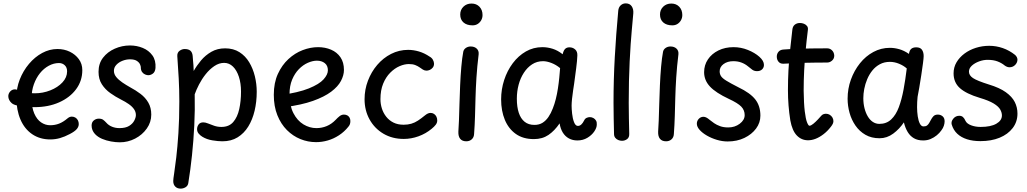

<svg xmlns="http://www.w3.org/2000/svg" viewBox="-20 -822 6077 1136"><path d="M49 -212Q40 -220 34.5 -230.5Q29 -241 29 -254Q30 -271 42.5 -283Q55 -295 73 -293Q81 -292 91.5 -286.5Q102 -281 124 -275.5Q146 -270 186 -270Q234 -270 278 -287.5Q322 -305 349.5 -334.5Q377 -364 377 -400Q377 -423 363 -436Q349 -449 329 -449Q298 -449 268.5 -433Q239 -417 216.5 -389Q194 -361 180.5 -323.5Q167 -286 167 -243Q167 -187 182.5 -151Q198 -115 223 -98Q248 -81 277 -81Q305 -81 329.5 -90.5Q354 -100 380 -122Q386 -127 392 -129.5Q398 -132 405 -132Q417 -132 426.5 -126Q436 -120 441 -110Q446 -100 446 -88Q446 -72 434 -58Q422 -44 393 -29Q363 -13 335 -5Q307 3 278 3Q216 3 170.5 -28Q125 -59 101 -115Q77 -171 77 -245Q77 -301 97 -352Q117 -403 151.5 -444Q186 -485 229.5 -508.5Q273 -532 320 -532Q360 -532 393 -516Q426 -500 446.5 -472Q467 -444 467 -407Q467 -344 430.5 -294.5Q394 -245 330 -216.5Q266 -188 184 -188Q162 -188 140 -189.5Q118 -191 99.5 -194Q81 -197 68 -201.5Q55 -206 49 -212Z M900 -420Q898 -397 885 -387Q872 -377 857 -377Q850 -377 839.5 -381Q829 -385 821 -395.5Q813 -406 813 -426Q813 -430 808.5 -441Q804 -452 790 -461.5Q776 -471 749 -471Q727 -471 705 -462.5Q683 -454 668.5 -438.5Q654 -423 654 -403Q654 -383 668 -366Q682 -349 704 -334Q726 -319 751 -305Q783 -288 811.5 -266.5Q840 -245 857.5 -215Q875 -185 875 -144Q875 -99 848.5 -61.5Q822 -24 779.5 -2Q737 20 689 20Q665 20 637 15Q609 10 584 -0.5Q559 -11 542 -29Q532 -40 527 -52.5Q522 -65 522 -79Q522 -99 535 -109.5Q548 -120 564 -120Q581 -120 590 -113.5Q599 -107 609 -96Q623 -80 643.5 -72Q664 -64 686 -64Q723 -64 744 -77Q765 -90 774.5 -108.5Q784 -127 784 -141Q784 -160 773 -176Q762 -192 742 -206Q722 -220 696 -233Q664 -249 633 -271Q602 -293 582.5 -323.5Q563 -354 563 -397Q563 -446 589.5 -480.5Q616 -515 659 -534Q702 -553 749 -553Q789 -553 824.5 -538.5Q860 -524 881.5 -494.5Q903 -465 900 -420Z M1029 -490Q1028 -511 1042.5 -521.5Q1057 -532 1073 -532Q1095 -532 1106.5 -522Q1118 -512 1120 -491Q1121 -478 1122 -464.5Q1123 -451 1124.5 -436Q1126 -421 1126 -402Q1144 -434 1169.5 -464.5Q1195 -495 1230.5 -515.5Q1266 -536 1312 -536Q1361 -536 1396.5 -513.5Q1432 -491 1454.5 -453.5Q1477 -416 1488 -370.5Q1499 -325 1499 -279Q1499 -220 1486.5 -167Q1474 -114 1449 -73.5Q1424 -33 1386 -9.5Q1348 14 1296 14Q1271 14 1237 8.5Q1203 3 1177 -13Q1164 -21 1155 -32Q1146 -43 1146 -58Q1146 -73 1155 -85.5Q1164 -98 1183 -98Q1195 -98 1211 -91.5Q1227 -85 1247 -78Q1267 -71 1290 -71Q1335 -71 1360 -100Q1385 -129 1395.5 -176.5Q1406 -224 1406 -280Q1406 -329 1393.5 -367.5Q1381 -406 1358.5 -428Q1336 -450 1306 -450Q1276 -450 1248 -431Q1220 -412 1197 -383Q1174 -354 1157.5 -322Q1141 -290 1132 -264Q1134 -170 1129.5 -79.5Q1125 11 1116 96.5Q1107 182 1094 262Q1091 278 1077.5 286Q1064 294 1049 294Q1029 294 1017 282Q1005 270 1005 249Q1005 238 1010.5 203Q1016 168 1023 108.5Q1030 49 1035.5 -33.5Q1041 -116 1041 -222Q1041 -290 1037.5 -357Q1034 -424 1029 -490Z M1664 -188 1638 -259Q1746 -274 1807.5 -299Q1869 -324 1894.5 -352.5Q1920 -381 1920 -406Q1920 -434 1901.5 -448.5Q1883 -463 1855 -463Q1830 -463 1801.5 -450.5Q1773 -438 1748.5 -413Q1724 -388 1708.5 -351Q1693 -314 1693 -264Q1693 -197 1716 -152.5Q1739 -108 1775.5 -86Q1812 -64 1852 -64Q1884 -64 1913 -76Q1942 -88 1966 -113Q1977 -125 1989 -134.5Q2001 -144 2015 -144Q2027 -144 2035.5 -139Q2044 -134 2048.5 -125.5Q2053 -117 2053 -106Q2053 -96 2050.5 -88Q2048 -80 2041 -72Q2017 -42 1985.5 -21.5Q1954 -1 1919.5 9Q1885 19 1850 19Q1802 19 1757.5 1Q1713 -17 1677.5 -52.5Q1642 -88 1621 -140.5Q1600 -193 1600 -261Q1600 -332 1624 -384.5Q1648 -437 1686.5 -472.5Q1725 -508 1771 -525.5Q1817 -543 1862 -543Q1904 -543 1939 -528Q1974 -513 1994.5 -483Q2015 -453 2015 -408Q2015 -377 1997.5 -343.5Q1980 -310 1939.5 -279.5Q1899 -249 1831.5 -225Q1764 -201 1664 -188Z M2522 -487Q2535 -480 2541.5 -468Q2548 -456 2548 -445Q2548 -431 2540 -421.5Q2532 -412 2522 -408Q2512 -404 2504 -404Q2492 -404 2482.5 -410Q2473 -416 2462.5 -423.5Q2452 -431 2437 -437Q2422 -443 2399 -443Q2373 -443 2344 -430.5Q2315 -418 2289 -392Q2263 -366 2247 -327Q2231 -288 2231 -235Q2231 -207 2239.5 -180Q2248 -153 2265.5 -131Q2283 -109 2308.5 -96.5Q2334 -84 2368 -84Q2393 -84 2413.5 -90Q2434 -96 2453 -108.5Q2472 -121 2494 -139Q2512 -154 2527 -154Q2539 -154 2548 -148Q2557 -142 2562 -132Q2567 -122 2567 -109Q2567 -96 2558.5 -84.5Q2550 -73 2534 -60Q2499 -31 2456 -15.5Q2413 0 2369 0Q2301 0 2248.5 -31Q2196 -62 2166.5 -115.5Q2137 -169 2137 -235Q2137 -292 2157 -344.5Q2177 -397 2212 -438Q2247 -479 2294 -503Q2341 -527 2395 -527Q2426 -527 2458.5 -517.5Q2491 -508 2522 -487Z M2721 -516Q2724 -530 2736.5 -538.5Q2749 -547 2765 -547Q2787 -547 2800.5 -534.5Q2814 -522 2812 -501Q2803 -427 2799 -363.5Q2795 -300 2793.5 -244Q2792 -188 2790.5 -135Q2789 -82 2785 -29Q2784 -9 2771 2.5Q2758 14 2739 14Q2715 14 2703 -0.5Q2691 -15 2692 -43Q2694 -66 2695.5 -109Q2697 -152 2698.5 -206Q2700 -260 2702.5 -317.5Q2705 -375 2709.5 -427Q2714 -479 2721 -516ZM2703 -736Q2703 -764 2722 -782.5Q2741 -801 2770 -801Q2799 -801 2817 -782Q2835 -763 2835 -733Q2835 -716 2827 -702Q2819 -688 2806 -680Q2793 -672 2776 -672Q2742 -672 2722.5 -689Q2703 -706 2703 -736Z M2945 -234Q2945 -293 2963 -348.5Q2981 -404 3014 -448Q3047 -492 3091.5 -517.5Q3136 -543 3189 -543Q3219 -543 3249.5 -533.5Q3280 -524 3309 -501Q3314 -523 3323.5 -532.5Q3333 -542 3349 -542Q3369 -542 3383 -529.5Q3397 -517 3396 -494Q3395 -463 3389 -417.5Q3383 -372 3377 -327Q3375 -313 3371 -287.5Q3367 -262 3364.5 -237Q3362 -212 3362 -197Q3362 -178 3365 -149.5Q3368 -121 3376.5 -99Q3385 -77 3399 -77Q3410 -77 3419 -85Q3428 -93 3436 -109Q3441 -120 3450.5 -124.5Q3460 -129 3470 -129Q3481 -129 3491 -123.5Q3501 -118 3506.5 -108.5Q3512 -99 3511 -85Q3511 -66 3496 -44Q3481 -22 3455 -6.5Q3429 9 3396 9Q3368 9 3346 -3Q3324 -15 3310 -37.5Q3296 -60 3291 -92Q3261 -48 3225 -23.5Q3189 1 3139 1Q3075 1 3032 -29.5Q2989 -60 2967 -113Q2945 -166 2945 -234ZM3038 -238Q3038 -189 3049.5 -154.5Q3061 -120 3084 -101.5Q3107 -83 3142 -83Q3170 -83 3190 -95.5Q3210 -108 3225 -130Q3240 -152 3251 -181Q3261 -206 3268.5 -236Q3276 -266 3281 -298.5Q3286 -331 3289 -362Q3292 -393 3294 -419Q3270 -439 3242.5 -449.5Q3215 -460 3193 -460Q3157 -460 3128.5 -441.5Q3100 -423 3079.5 -391.5Q3059 -360 3048.5 -320.5Q3038 -281 3038 -238Z M3638 -759Q3640 -779 3652.5 -790.5Q3665 -802 3682 -802Q3706 -802 3717.5 -785Q3729 -768 3727 -743Q3725 -717 3718 -642.5Q3711 -568 3705.5 -457.5Q3700 -347 3700 -213Q3700 -167 3701 -121Q3702 -75 3703 -31Q3704 -9 3690.5 1Q3677 11 3660 11Q3649 11 3638 6.5Q3627 2 3620 -7Q3613 -16 3613 -30Q3612 -75 3611 -121.5Q3610 -168 3610 -214Q3610 -351 3617.5 -484.5Q3625 -618 3638 -759Z M3903 -516Q3906 -530 3918.5 -538.5Q3931 -547 3947 -547Q3969 -547 3982.5 -534.5Q3996 -522 3994 -501Q3985 -427 3981 -363.5Q3977 -300 3975.5 -244Q3974 -188 3972.5 -135Q3971 -82 3967 -29Q3966 -9 3953 2.5Q3940 14 3921 14Q3897 14 3885 -0.5Q3873 -15 3874 -43Q3876 -66 3877.5 -109Q3879 -152 3880.5 -206Q3882 -260 3884.5 -317.5Q3887 -375 3891.5 -427Q3896 -479 3903 -516ZM3885 -736Q3885 -764 3904 -782.5Q3923 -801 3952 -801Q3981 -801 3999 -782Q4017 -763 4017 -733Q4017 -716 4009 -702Q4001 -688 3988 -680Q3975 -672 3958 -672Q3924 -672 3904.5 -689Q3885 -706 3885 -736Z M4500 -438Q4500 -422 4489 -411.5Q4478 -401 4459 -401Q4443 -401 4431 -409.5Q4419 -418 4405 -430Q4388 -444 4366.5 -452Q4345 -460 4319 -460Q4284 -460 4261 -443Q4238 -426 4238 -400Q4238 -384 4246 -371.5Q4254 -359 4277.5 -344.5Q4301 -330 4348 -306Q4419 -272 4449 -233.5Q4479 -195 4479 -138Q4479 -96 4453.5 -61.5Q4428 -27 4384.5 -6Q4341 15 4285 15Q4254 15 4222 5.5Q4190 -4 4163 -19.5Q4136 -35 4119.5 -53.5Q4103 -72 4103 -90Q4103 -107 4114.5 -119Q4126 -131 4142 -131Q4150 -131 4158.5 -127Q4167 -123 4180 -112Q4191 -103 4205.5 -93Q4220 -83 4240.5 -75.5Q4261 -68 4289 -68Q4328 -68 4357 -90Q4386 -112 4386 -141Q4386 -170 4366 -191Q4346 -212 4292 -237Q4215 -273 4180.5 -310Q4146 -347 4146 -395Q4146 -437 4168.5 -470.5Q4191 -504 4230.5 -523.5Q4270 -543 4320 -543Q4364 -543 4405 -526.5Q4446 -510 4473 -486Q4500 -462 4500 -438Z M4668 -646Q4670 -666 4682.5 -676Q4695 -686 4713 -686Q4725 -686 4736.5 -681.5Q4748 -677 4755 -668Q4762 -659 4760 -645Q4752 -581 4746.5 -522Q4741 -463 4738 -405Q4735 -347 4735 -285Q4736 -209 4741.5 -163.5Q4747 -118 4755 -98Q4763 -78 4769 -78Q4778 -78 4792 -89.5Q4806 -101 4819.5 -115.5Q4833 -130 4839 -137Q4845 -144 4852.5 -146.5Q4860 -149 4867 -149Q4879 -149 4889 -143Q4899 -137 4905 -127Q4911 -117 4911 -105Q4911 -98 4907.5 -90Q4904 -82 4896 -72Q4876 -46 4852.5 -28Q4829 -10 4806 -1Q4783 8 4761 8Q4722 8 4694.5 -20.5Q4667 -49 4656 -110Q4649 -154 4645.5 -198.5Q4642 -243 4642 -288Q4642 -349 4645 -405Q4648 -461 4654 -519.5Q4660 -578 4668 -646ZM4616 -445Q4597 -444 4586.5 -456.5Q4576 -469 4576 -487Q4576 -504 4586.5 -516Q4597 -528 4616 -529Q4642 -531 4670.5 -532.5Q4699 -534 4730 -534.5Q4761 -535 4797 -535.5Q4833 -536 4874 -536Q4891 -536 4903 -524Q4915 -512 4916 -493Q4916 -475 4903 -463.5Q4890 -452 4874 -452Q4832 -452 4802 -451.5Q4772 -451 4745 -450.5Q4718 -450 4688 -448.5Q4658 -447 4616 -445Z M4995 -238Q4995 -297 5014.5 -351Q5034 -405 5068 -447.5Q5102 -490 5147.5 -514.5Q5193 -539 5245 -539Q5272 -539 5300.5 -531Q5329 -523 5358 -503Q5361 -524 5371.5 -533Q5382 -542 5401 -542Q5425 -542 5435 -527.5Q5445 -513 5445 -490Q5445 -479 5441 -448Q5437 -417 5431 -378Q5425 -339 5419 -303.5Q5413 -268 5409 -249Q5406 -219 5406 -188Q5406 -160 5410 -133.5Q5414 -107 5422.5 -90.5Q5431 -74 5444 -74Q5458 -74 5465.5 -80Q5473 -86 5478 -95Q5483 -104 5488 -113Q5494 -125 5503 -134.5Q5512 -144 5529 -144Q5545 -144 5557 -134Q5569 -124 5569 -104Q5569 -92 5564.5 -78Q5560 -64 5550 -51Q5539 -35 5522.5 -21.5Q5506 -8 5486 0.5Q5466 9 5442 9Q5410 9 5387.5 -4Q5365 -17 5350.5 -41Q5336 -65 5328 -98Q5302 -59 5265 -31.5Q5228 -4 5184 -4Q5136 -4 5100.5 -24.5Q5065 -45 5041.5 -79Q5018 -113 5006.5 -154.5Q4995 -196 4995 -238ZM5088 -241Q5088 -209 5095 -181.5Q5102 -154 5114.5 -133Q5127 -112 5144.5 -100.5Q5162 -89 5183 -89Q5225 -89 5253 -115.5Q5281 -142 5298 -187.5Q5315 -233 5326 -292Q5337 -351 5345 -417Q5326 -434 5299 -445Q5272 -456 5245 -456Q5212 -456 5186 -442Q5160 -428 5141.5 -405Q5123 -382 5111 -353.5Q5099 -325 5093.5 -296Q5088 -267 5088 -241Z M5986 -497Q6000 -484 6000 -468Q5999 -450 5985.5 -437Q5972 -424 5953 -424Q5946 -424 5939 -426.5Q5932 -429 5925 -434Q5907 -449 5882.5 -458.5Q5858 -468 5823 -468Q5798 -468 5772.5 -458.5Q5747 -449 5730 -433.5Q5713 -418 5713 -398Q5713 -376 5737 -360Q5761 -344 5831 -322Q5894 -303 5931 -276.5Q5968 -250 5984 -218.5Q6000 -187 6000 -150Q6000 -101 5971.5 -64Q5943 -27 5894 -7Q5845 13 5781 13Q5736 13 5701.5 2Q5667 -9 5644 -30.5Q5621 -52 5611 -85Q5606 -102 5620 -119.5Q5634 -137 5656 -137Q5669 -137 5677.5 -129.5Q5686 -122 5693 -106Q5701 -90 5726 -80.5Q5751 -71 5782 -71Q5842 -71 5875 -90Q5908 -109 5908 -139Q5908 -156 5898 -174Q5888 -192 5859.5 -209.5Q5831 -227 5777 -243Q5697 -267 5659.5 -300.5Q5622 -334 5622 -388Q5622 -424 5639.5 -453.5Q5657 -483 5686.5 -505Q5716 -527 5754 -539Q5792 -551 5833 -551Q5874 -551 5913 -537.5Q5952 -524 5986 -497Z"/></svg>

Font: Playpen Sans Thai
Style: Regular
Weight: 400
Designer: Sirin Gunkloy, Laura Meseguer, Veronika Burian, José Scaglione
Foundry: TypeTogether
Version: Version 2.000